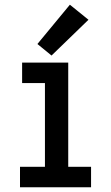

<svg xmlns="http://www.w3.org/2000/svg" viewBox="-20 -796 472 816"><path d="M65 0H367V-87H270V-530H74V-443H171V-87H65ZM199 -560 356 -712 277 -776 139 -609Z"/></svg>

Font: Iosevka Sparkle Medium
Style: Regular
Weight: 500
Designer: Belleve Invis
Foundry: Belleve Invis
Version: Version 4.5.0; ttfautohint (v1.8.3)